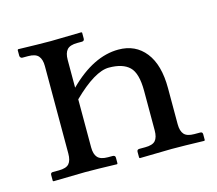

<svg xmlns="http://www.w3.org/2000/svg" viewBox="-71 -518 685 607"><g transform="rotate(-15 271.5 -215.0)"><path d="M176.8 -71.8Q176.8 -49.3 186.5 -38.6Q196.3 -27.8 220.2 -27.8H234.9Q244.1 -27.8 244.1 -20V-1L242.2 1Q177.2 -1 138.2 -1L34.2 1L32.2 -1V-20Q32.2 -27.8 40 -27.8H59.1Q83.5 -27.8 92.8 -38.3Q102.1 -48.8 102.1 -71.8V-357.9Q102.1 -379.9 92.5 -390.9Q83 -401.9 59.1 -401.9H40Q37.1 -401.9 34.7 -404.3Q32.2 -406.7 32.2 -410.2V-429.2L34.2 -431.2Q102.1 -429.2 141.1 -429.2L241.2 -431.2L243.2 -429.2V-410.2Q243.2 -401.9 234.9 -401.9H220.2Q195.8 -401.9 186.3 -391.1Q176.8 -380.4 176.8 -357.9V-267.1Q257.8 -348.1 339.8 -348.1Q395.5 -348.1 427.7 -307.1Q460 -266.1 460 -189.9V-71.8Q460 -49.3 469.5 -38.6Q479 -27.8 502.9 -27.8H522Q529.8 -27.8 529.8 -20V-1L527.8 1Q460 -1 420.9 -1L316.9 1L314.9 -1V-20Q314.9 -27.8 323.2 -27.8H341.8Q366.2 -27.8 375.5 -38.3Q384.8 -48.8 384.8 -71.8V-201.2Q384.8 -258.8 363 -279.8Q341.3 -300.8 295.9 -300.8Q250 -300.8 176.8 -229Z"/></g></svg>

Font: Linux Biolinum G
Style: Regular
Weight: 400
Designer: Philipp H. Poll
Foundry: Philipp H. Poll
Version: Version 1.1.0 ; ttfautohint (v1.6)